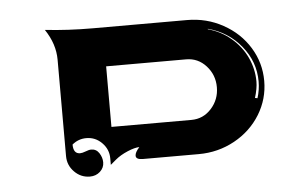

<svg xmlns="http://www.w3.org/2000/svg" viewBox="-35 -522 672 432"><g transform="rotate(-5 300.5 -306.0)"><path d="M79.8 -474.6Q131.6 -468.8 187.5 -468.8H400.4Q444.3 -468.8 481.6 -448.2Q518.8 -427.7 540.2 -392.9Q561.5 -358.2 561.5 -317.4Q561.5 -276.6 540.2 -241.8Q518.8 -207 481.6 -186.5Q444.3 -166 400.4 -166H274.4Q258.5 -166 258.5 -174.8Q258.5 -182.4 268.6 -193.4Q258.3 -193.4 241.6 -186.3Q224.9 -179.2 213.9 -169.9L201.2 -159.2V-173.8Q201.2 -194.3 186.5 -209.1Q171.9 -223.9 151.4 -223.9Q133.3 -223.9 119.4 -212.2Q119.4 -191.4 134.5 -191.2Q139.6 -191.2 147.3 -194.2Q155 -197.3 160.2 -197.3Q171.6 -197.3 178.1 -187.3Q184.6 -177.2 184.6 -166.3Q184.6 -154.1 175.2 -145.5Q165.8 -137 152.3 -137Q131.8 -137 117.2 -151.9Q102.5 -166.7 102.5 -187.7V-405.3Q102.5 -440.9 79.8 -474.6ZM210 -244.1H390.6Q417.5 -244.1 435.8 -264.4Q454.1 -284.7 454.1 -312.5Q454.1 -340.3 435.8 -360.6Q417.5 -380.9 390.6 -380.9H210ZM445.1 -444.1Q474.1 -436.3 496.7 -417.2Q519.3 -398.2 531.6 -372.1Q543.9 -345.9 543.9 -317.4Q543.9 -302 537.4 -280.8L543 -279.8Q548.8 -298.1 548.8 -317.4Q548.8 -361.8 519.9 -397.3Q491 -432.9 445.3 -445.1Z"/></g></svg>

Font: AgreloyInT3
Style: Medium
Weight: 400
Designer: gluk
Foundry: gluk
Version: Version 0.27